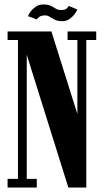

<svg xmlns="http://www.w3.org/2000/svg" viewBox="-20 -841 466 861"><path d="M14 0V-39H60.5V-661.5H14V-700H210.5L334 -307.5H327V-661.5H283V-700H411.5V-661.5H367V0H286.5L91.5 -622.5H100V-39H145V0ZM259.5 -746Q239 -746 226 -752.5Q213 -759 203 -765.5Q193 -772 182.5 -772Q165 -772 156.2 -765.2Q147.5 -758.5 145 -754L105.5 -768.5Q108.5 -778 118 -790.2Q127.5 -802.5 141.8 -811.8Q156 -821 173 -821Q195.5 -821 207.8 -815Q220 -809 229.8 -802.5Q239.5 -796 254.5 -796Q272 -796 279 -802.8Q286 -809.5 288.5 -814.5L326.5 -798.5Q325 -792.5 316 -779.8Q307 -767 292.8 -756.5Q278.5 -746 259.5 -746Z"/></svg>

Font: Imbue Thin 10pt ExtraBold
Style: Regular
Weight: 800
Version: Version 1.102